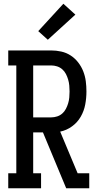

<svg xmlns="http://www.w3.org/2000/svg" viewBox="-20 -1004 540 1024"><path d="M24 0V-80H67V-655H24V-735H253Q280 -735 307 -729Q334 -723 357 -708Q380 -693 397 -671Q414 -649 424 -623.5Q434 -598 437.5 -571Q441 -544 441 -516Q441 -481 434.5 -446.5Q428 -412 410.5 -381.5Q393 -351 364 -330Q335 -309 301 -302L394 -80H456V0H333L209 -298H157V-80H199V0ZM157 -378H253Q269 -378 284.5 -383Q300 -388 312 -398.5Q324 -409 331.5 -423.5Q339 -438 343.5 -453Q348 -468 349.5 -484Q351 -500 351 -516Q351 -532 349.5 -548Q348 -564 343.5 -579.5Q339 -595 331.5 -609.5Q324 -624 312 -634.5Q300 -645 284.5 -650Q269 -655 253 -655H157ZM235 -792 184 -838 318 -984 382 -926Z"/></svg>

Font: Iosevka Slab Medium
Style: Regular
Weight: 500
Monospace: yes
Designer: Belleve Invis
Foundry: Belleve Invis
Version: Version 11.1.1; ttfautohint (v1.8.3)